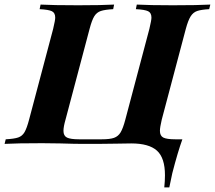

<svg xmlns="http://www.w3.org/2000/svg" viewBox="-62 -628 938 838"><path d="M446 -1 365 0H296Q265 0 201 -2L122 -3Q12 -3 -42 0L-37 -20Q0 -22 17.5 -28Q35 -34 45 -51Q55 -68 65 -106L170 -502Q179 -540 179 -551Q179 -572 164.5 -579Q150 -586 111 -588L115 -608Q169 -605 279 -605Q381 -605 436 -608L432 -588Q396 -586 378 -580Q360 -574 349.5 -557Q339 -540 329 -502L224 -106Q215 -75 215 -57Q215 -35 230.5 -27.5Q246 -20 283 -20H382Q418 -20 436 -26.5Q454 -33 464.5 -50.5Q475 -68 485 -106L590 -502Q599 -540 599 -551Q599 -572 584.5 -579Q570 -586 531 -588L535 -608Q591 -605 692 -605Q802 -605 856 -608L851 -588Q816 -586 798.5 -580Q781 -574 770 -556.5Q759 -539 749 -502L644 -106Q636 -72 636 -57Q636 -35 651 -27.5Q666 -20 703 -20H734Q714 35 690 128L677 190H655Q658 162 658 137Q658 61 623 29.5Q588 -2 511 -2Q470 -2 446 -1Z"/></svg>

Font: Playfair Display SC
Style: Bold Italic
Weight: 700
Italic angle: -14°
Designer: Claus Eggers Sørensen
Foundry: Claus Eggers Sørensen
Version: Version 1.200; ttfautohint (v1.6)